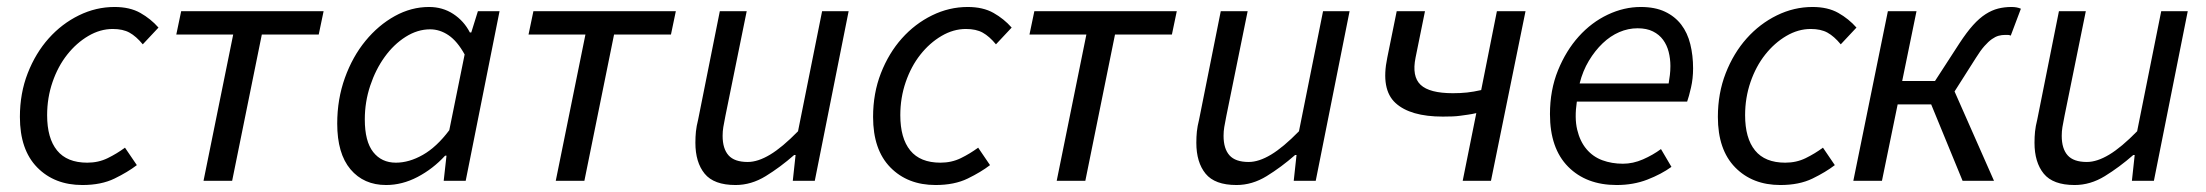

<svg xmlns="http://www.w3.org/2000/svg" viewBox="-20 -518 6320 550"><path d="M37 -183Q37 -251 59.5 -308.5Q82 -366 119.5 -408Q157 -450 206 -474Q255 -498 308 -498Q352 -498 382 -481Q412 -464 434 -439L389 -391Q370 -414 351 -424.5Q332 -435 303 -435Q267 -435 233 -415Q199 -395 172.5 -361.5Q146 -328 130.5 -283Q115 -238 115 -188Q115 -122 143.5 -87Q172 -52 230 -52Q262 -52 288.5 -65Q315 -78 338 -95L372 -45Q346 -25 308 -6.5Q270 12 216 12Q136 12 86.5 -38.5Q37 -89 37 -183Z M563 0 648 -419H485L499 -486H907L893 -419H730L645 0Z M946 -164Q946 -234 968 -295Q990 -356 1027 -401Q1064 -446 1111 -472Q1158 -498 1209 -498Q1248 -498 1278.5 -478Q1309 -458 1326 -425H1330L1349 -486H1411L1314 0H1251L1259 -72H1255Q1220 -34 1176 -11Q1132 12 1086 12Q1022 12 984 -33Q946 -78 946 -164ZM1114 -52Q1152 -52 1191.5 -74.5Q1231 -97 1267 -145L1311 -362Q1290 -400 1265 -417Q1240 -434 1212 -434Q1176 -434 1142 -412.5Q1108 -391 1082 -355Q1056 -319 1040.5 -272.5Q1025 -226 1025 -176Q1025 -113 1049 -82.5Q1073 -52 1114 -52Z M1572 0 1657 -419H1494L1508 -486H1916L1902 -419H1739L1654 0Z M2314 0H2251L2259 -74H2255Q2215 -39 2173.5 -13.5Q2132 12 2087 12Q2025 12 1998.5 -20.5Q1972 -53 1972 -109Q1972 -126 1973.5 -141Q1975 -156 1980 -176L2042 -486H2119L2058 -186Q2054 -166 2052 -154Q2050 -142 2050 -129Q2050 -92 2067 -73Q2084 -54 2122 -54Q2151 -54 2186 -75Q2221 -96 2266 -142L2335 -486H2411Z M2481 -183Q2481 -251 2503.5 -308.5Q2526 -366 2563.5 -408Q2601 -450 2650 -474Q2699 -498 2752 -498Q2796 -498 2826 -481Q2856 -464 2878 -439L2833 -391Q2814 -414 2795 -424.5Q2776 -435 2747 -435Q2711 -435 2677 -415Q2643 -395 2616.5 -361.5Q2590 -328 2574.5 -283Q2559 -238 2559 -188Q2559 -122 2587.5 -87Q2616 -52 2674 -52Q2706 -52 2732.5 -65Q2759 -78 2782 -95L2816 -45Q2790 -25 2752 -6.5Q2714 12 2660 12Q2580 12 2530.5 -38.5Q2481 -89 2481 -183Z M3007 0 3092 -419H2929L2943 -486H3351L3337 -419H3174L3089 0Z M3749 0H3686L3694 -74H3690Q3650 -39 3608.5 -13.5Q3567 12 3522 12Q3460 12 3433.5 -20.5Q3407 -53 3407 -109Q3407 -126 3408.5 -141Q3410 -156 3415 -176L3477 -486H3554L3493 -186Q3489 -166 3487 -154Q3485 -142 3485 -129Q3485 -92 3502 -73Q3519 -54 3557 -54Q3586 -54 3621 -75Q3656 -96 3701 -142L3770 -486H3846Z M4170 0 4209 -194Q4196 -191 4185 -189.5Q4174 -188 4163.5 -186.5Q4153 -185 4141 -184.5Q4129 -184 4113 -184Q4020 -184 3977.5 -223Q3935 -262 3954 -353L3981 -486H4062L4035 -353Q4024 -299 4049.5 -275Q4075 -251 4142 -251Q4164 -251 4182.5 -253Q4201 -255 4223 -260L4268 -486H4350L4251 0Z M4420 -191Q4420 -260 4443 -316.5Q4466 -373 4502.5 -413.5Q4539 -454 4585.5 -476Q4632 -498 4680 -498Q4721 -498 4749.5 -484.5Q4778 -471 4796 -447.5Q4814 -424 4822 -391.5Q4830 -359 4830 -322Q4830 -293 4824 -267Q4818 -241 4813 -227H4497Q4490 -180 4498 -146.5Q4506 -113 4524.5 -91Q4543 -69 4570 -59Q4597 -49 4629 -49Q4658 -49 4686.5 -61.5Q4715 -74 4738 -91L4768 -40Q4739 -19 4699 -3.5Q4659 12 4611 12Q4524 12 4472 -40.5Q4420 -93 4420 -191ZM4760 -279Q4762 -291 4763.5 -303Q4765 -315 4765 -329Q4765 -350 4760 -369.5Q4755 -389 4744 -404Q4733 -419 4715 -428Q4697 -437 4671 -437Q4644 -437 4618.5 -426Q4593 -415 4571 -394Q4549 -373 4531.5 -344Q4514 -315 4505 -279Z M4901 -183Q4901 -251 4923.5 -308.5Q4946 -366 4983.5 -408Q5021 -450 5070 -474Q5119 -498 5172 -498Q5216 -498 5246 -481Q5276 -464 5298 -439L5253 -391Q5234 -414 5215 -424.5Q5196 -435 5167 -435Q5131 -435 5097 -415Q5063 -395 5036.5 -361.5Q5010 -328 4994.5 -283Q4979 -238 4979 -188Q4979 -122 5007.5 -87Q5036 -52 5094 -52Q5126 -52 5152.5 -65Q5179 -78 5202 -95L5236 -45Q5210 -25 5172 -6.5Q5134 12 5080 12Q5000 12 4950.5 -38.5Q4901 -89 4901 -183Z M5289 0 5388 -486H5470L5429 -286H5523L5593 -394Q5614 -426 5632 -446Q5650 -466 5668 -477.5Q5686 -489 5704 -493.5Q5722 -498 5742 -498Q5758 -498 5769 -493L5740 -416Q5735 -418 5732 -418Q5729 -418 5724 -418Q5714 -418 5705 -415.5Q5696 -413 5686 -406Q5676 -399 5664.5 -386Q5653 -373 5640 -352L5579 -256L5692 0H5602L5512 -219H5416L5371 0Z M6150 0H6087L6095 -74H6091Q6051 -39 6009.5 -13.5Q5968 12 5923 12Q5861 12 5834.5 -20.5Q5808 -53 5808 -109Q5808 -126 5809.5 -141Q5811 -156 5816 -176L5878 -486H5955L5894 -186Q5890 -166 5888 -154Q5886 -142 5886 -129Q5886 -92 5903 -73Q5920 -54 5958 -54Q5987 -54 6022 -75Q6057 -96 6102 -142L6171 -486H6247Z"/></svg>

Font: mr_Source Sans Pro
Style: Italic
Weight: 400
Italic angle: -11°
Designer: Paul D. Hunt
Foundry: Adobe Systems Incorporated
Version: Version 1.036;July 10, 2024;FontCreator 11.5.0.2430 64-bit